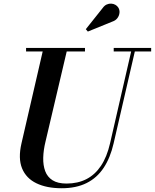

<svg xmlns="http://www.w3.org/2000/svg" viewBox="-20 -1011 844 1046"><path d="M316 14.5Q234.5 14.5 178.5 -12.5Q122.5 -39.5 100.2 -93.8Q78 -148 97 -230L217 -750H348L228 -240Q216.5 -193 215.5 -151.8Q214.5 -110.5 226.2 -78.8Q238 -47 266.2 -29Q294.5 -11 342.5 -11Q403.5 -11 450.5 -35Q497.5 -59 530 -107.5Q562.5 -156 579.5 -230L699 -750H719L599 -230Q581 -151.5 544.8 -96.8Q508.5 -42 451.8 -13.8Q395 14.5 316 14.5ZM122 -730.5V-750H443V-730.5ZM599.5 -730.5V-750H803.5V-730.5ZM458.5 -839 447.5 -852 539.5 -967.5Q549 -981 561.5 -986.5Q574 -992 586.2 -991.2Q598.5 -990.5 608.5 -984.8Q618.5 -979 624 -970.5Q632.5 -957.5 631 -941.5Q629.5 -925.5 619.5 -912.2Q609.5 -899 592.5 -893.5Z"/></svg>

Font: Bodoni Moda 11pt SemiBold
Style: Italic
Weight: 600
Italic angle: -13°
Designer: Owen Earl
Foundry: indestructible type
Version: Version 2.004